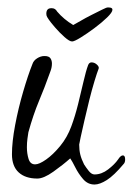

<svg xmlns="http://www.w3.org/2000/svg" viewBox="-20 -502 355 514"><path d="M311 -63Q285 -32 266 -20Q247 -8 233 -8Q215 -8 202.5 -22.5Q190 -37 181.5 -54Q173 -71 168 -78Q149 -61 123 -42.5Q97 -24 80 -24Q48 -24 30 -40.5Q12 -57 12 -89Q12 -122 20.5 -167Q29 -212 42 -256.5Q55 -301 67 -331Q70 -340 79.5 -346Q89 -352 99 -352Q111 -352 115 -346Q119 -340 119 -332Q119 -322 115.5 -312.5Q112 -303 112 -303Q100 -269 84.5 -232Q69 -195 56 -148Q55 -142 53.5 -131Q52 -120 52 -108Q52 -91 56.5 -76.5Q61 -62 74 -62Q85 -62 103.5 -75Q122 -88 141 -111Q160 -134 171 -164Q181 -191 189 -223Q197 -255 203.5 -283.5Q210 -312 216 -328Q219 -335 225 -335Q233 -335 239.5 -329Q246 -323 244 -318Q240 -308 233 -285Q226 -262 219 -234Q212 -206 206 -179.5Q200 -153 196 -135Q192 -117 192 -115Q192 -100 195 -88Q198 -76 205 -62Q210 -54 217.5 -44.5Q225 -35 233 -35Q252 -35 269.5 -48.5Q287 -62 296 -75Q303 -86 309 -86Q315 -86 315 -75Q315 -67 311 -63ZM271 -482Q281 -482 281 -476Q281 -469 266.5 -455Q252 -441 232.5 -426.5Q213 -412 196 -401.5Q179 -391 173 -391Q166 -391 152.5 -403Q139 -415 127 -429Q115 -443 111 -449Q109 -452 106.5 -456Q104 -460 104 -465Q104 -480 117 -480H119Q128 -480 133 -471Q151 -450 176 -435Q182 -438 195.5 -446Q209 -454 225 -462Q241 -470 253 -476Q265 -482 268 -482Z"/></svg>

Font: Ingrid Darling
Style: Regular
Weight: 400
Designer: Robert E. Leuschke
Foundry: Robert E. Leuschke
Version: Version 1.010; ttfautohint (v1.8.3)